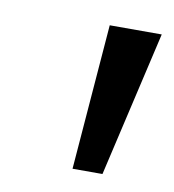

<svg xmlns="http://www.w3.org/2000/svg" viewBox="-45 -747 327 360"><g transform="rotate(10 118.0 -566.5)"><path d="M115 -428 137 -705H236L172 -428Z"/></g></svg>

Font: Nunito Sans 10pt
Style: Italic
Weight: 400
Italic angle: -9°
Designer: Vernon Adams
Foundry: Vernon Adams
Version: Version 3.101;gftools[0.9.27]